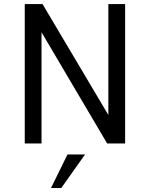

<svg xmlns="http://www.w3.org/2000/svg" viewBox="-20 -710 742 950"><path d="M516.1 -689.9H599.1V0H510.3L185.5 -550.3V0H102.5V-689.9H190.4L516.1 -141.1ZM232.4 220.2 314 54.2H400.9L283.2 220.2Z"/></svg>

Font: HK Grotesk Medium Legacy
Style: Regular
Weight: 500
Designer: Alfredo Marco Pradil
Foundry: Hanken Design Co.
Version: Version 2.022;PS 002.022;hotconv 1.0.88;makeotf.lib2.5.64775